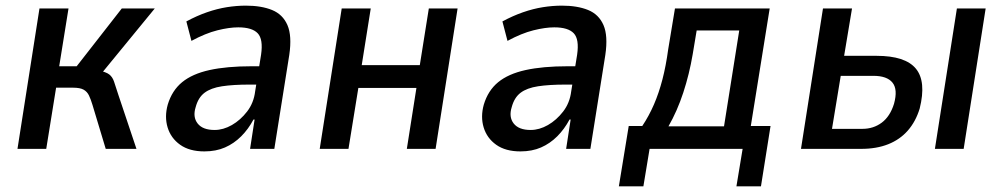

<svg xmlns="http://www.w3.org/2000/svg" viewBox="-20 -528 3558 681"><path d="M42 0 120 -498H223L190 -293H252L412 -498H529L329 -254L326 -279Q356 -273 367.5 -264Q379 -255 384.5 -238.5Q390 -222 400 -191L464 0H355L308 -156Q302 -176 295.5 -189.5Q289 -203 276.5 -210Q264 -217 239 -217H179L144 0Z M705 9Q652 9 619 -14.5Q586 -38 574.5 -76Q563 -114 575 -157Q590 -207 626 -236.5Q662 -266 723 -279.5Q784 -293 873 -293H916L907 -228H865Q807 -228 767.5 -222Q728 -216 705.5 -199Q683 -182 674 -148Q663 -113 681 -90Q699 -67 741 -67Q772 -67 802.5 -84.5Q833 -102 856.5 -132.5Q880 -163 885 -204L906 -334Q914 -389 894 -410Q874 -431 825 -431Q793 -431 751 -420.5Q709 -410 659 -383L641 -452Q678 -472 714 -484.5Q750 -497 784.5 -502.5Q819 -508 852 -508Q907 -508 945 -492.5Q983 -477 999.5 -439Q1016 -401 1006 -333L953 0H867L883 -104H879Q861 -70 835.5 -44.5Q810 -19 778 -5Q746 9 705 9Z M1114 0 1192 -498H1295L1263 -297H1469L1501 -498H1603L1525 0H1423L1457 -216H1251L1216 0Z M1826 9Q1773 9 1740 -14.5Q1707 -38 1695.5 -76Q1684 -114 1696 -157Q1711 -207 1747 -236.5Q1783 -266 1844 -279.5Q1905 -293 1994 -293H2037L2028 -228H1986Q1928 -228 1888.5 -222Q1849 -216 1826.5 -199Q1804 -182 1795 -148Q1784 -113 1802 -90Q1820 -67 1862 -67Q1893 -67 1923.5 -84.5Q1954 -102 1977.5 -132.5Q2001 -163 2006 -204L2027 -334Q2035 -389 2015 -410Q1995 -431 1946 -431Q1914 -431 1872 -420.5Q1830 -410 1780 -383L1762 -452Q1799 -472 1835 -484.5Q1871 -497 1905.5 -502.5Q1940 -508 1973 -508Q2028 -508 2066 -492.5Q2104 -477 2120.5 -439Q2137 -401 2127 -333L2074 0H1988L2004 -104H2000Q1982 -70 1956.5 -44.5Q1931 -19 1899 -5Q1867 9 1826 9Z M2175 133 2210 -81H2258Q2282 -117 2299.5 -157.5Q2317 -198 2329.5 -246Q2342 -294 2350 -353L2374 -498H2710L2643 -81H2713L2679 133H2592L2614 0H2284L2262 133ZM2351 -80H2548L2602 -420H2451L2437 -336Q2425 -265 2403.5 -199.5Q2382 -134 2351 -80Z M2821 0 2899 -498H3002L2974 -330H3089Q3191 -330 3228.5 -284.5Q3266 -239 3242 -143Q3228 -97 3200 -65Q3172 -33 3130.5 -16.5Q3089 0 3035 0ZM2931 -71H3039Q3078 -71 3107.5 -93Q3137 -115 3151 -160Q3165 -211 3145.5 -235Q3126 -259 3078 -259H2962ZM3296 0 3374 -498H3476L3398 0Z"/></svg>

Font: Nunito Sans 7pt Condensed SemiBold
Style: Italic
Weight: 600
Width: 3
Italic angle: -9°
Designer: Vernon Adams
Foundry: Vernon Adams
Version: Version 3.101;gftools[0.9.27]